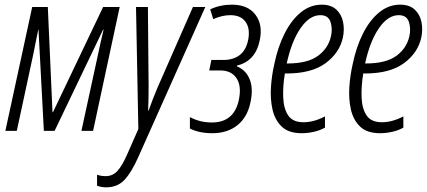

<svg xmlns="http://www.w3.org/2000/svg" viewBox="-20 -561 1830 823"><path d="M3 0 118 -531H185L205 -80H207L422 -531H493L379 0H329L397 -313Q404 -346 410 -373.5Q416 -401 424 -434H422L214 0H168L145 -434H144Q138 -406 133.5 -382.5Q129 -359 123 -330L52 0Z M435 242Q414 242 396 235V188Q413 194 433 194Q463 194 483.5 171.5Q504 149 525 101L573 -8L563 -531H614L617 -190Q617 -167 616.5 -139.5Q616 -112 615 -87H617Q626 -113 636.5 -139.5Q647 -166 655 -185L807 -531H860L572 114Q544 177 514 209.5Q484 242 435 242Z M890 10Q834 10 794 -10V-59Q837 -36 888 -36Q984 -36 1004 -134Q1016 -192 994 -225.5Q972 -259 924 -259H877L886 -304H938Q980 -304 1007.5 -325Q1035 -346 1044 -391Q1053 -439 1032.5 -467.5Q1012 -496 967 -496Q932 -496 894 -479L881 -521Q924 -541 974 -541Q1042 -541 1074.5 -498.5Q1107 -456 1094 -391Q1076 -299 996 -280L995 -277Q1035 -260 1050.5 -220.5Q1066 -181 1054 -124Q1041 -59 998 -24.5Q955 10 890 10Z M1273 10Q1217 10 1187.5 -18.5Q1158 -47 1148 -92Q1138 -137 1141.5 -188.5Q1145 -240 1156 -287Q1171 -360 1200 -417.5Q1229 -475 1269.5 -508Q1310 -541 1359 -541Q1399 -541 1421.5 -520Q1444 -499 1450.5 -467Q1457 -435 1450 -401Q1436 -335 1376 -290.5Q1316 -246 1208 -246H1201Q1192 -190 1194 -142.5Q1196 -95 1215.5 -66Q1235 -37 1281 -37Q1325 -37 1373 -62V-14Q1352 -2 1325.5 4Q1299 10 1273 10ZM1353 -496Q1307 -496 1268.5 -440.5Q1230 -385 1209 -289H1213Q1299 -289 1343.5 -322Q1388 -355 1399 -407Q1406 -439 1396.5 -467.5Q1387 -496 1353 -496Z M1609 10Q1553 10 1523.5 -18.5Q1494 -47 1484 -92Q1474 -137 1477.5 -188.5Q1481 -240 1492 -287Q1507 -360 1536 -417.5Q1565 -475 1605.5 -508Q1646 -541 1695 -541Q1735 -541 1757.5 -520Q1780 -499 1786.5 -467Q1793 -435 1786 -401Q1772 -335 1712 -290.5Q1652 -246 1544 -246H1537Q1528 -190 1530 -142.5Q1532 -95 1551.5 -66Q1571 -37 1617 -37Q1661 -37 1709 -62V-14Q1688 -2 1661.5 4Q1635 10 1609 10ZM1689 -496Q1643 -496 1604.5 -440.5Q1566 -385 1545 -289H1549Q1635 -289 1679.5 -322Q1724 -355 1735 -407Q1742 -439 1732.5 -467.5Q1723 -496 1689 -496Z"/></svg>

Font: Noto Sans ExtraCondensed Light
Style: Italic
Weight: 300
Width: 2
Italic angle: -12°
Designer: Monotype Design Team
Foundry: Monotype Imaging Inc.
Version: Version 2.013; ttfautohint (v1.8.4.7-5d5b)